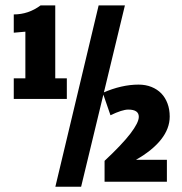

<svg xmlns="http://www.w3.org/2000/svg" viewBox="-20 -708 690 728"><path d="M32.2 -653.3Q87.9 -653.3 133.8 -687.5H189.5V-411.1H233.4V-333H32.2V-411.1H76.2V-587.9L32.2 -584ZM354 -687.5H453.6L287.6 0H189.9ZM369.6 -356Q440.9 -387.2 505.4 -387.2Q532.2 -387.2 554.2 -378.4Q576.2 -369.6 591.6 -353.8Q606.9 -337.9 615.2 -315.4Q623.5 -293 623.5 -266.1Q623.5 -220.7 590.8 -179.2Q558.1 -137.7 495.6 -102.1H612.8V-19H376.5V-98.1Q442.4 -159.7 474.4 -201.4Q506.3 -243.2 506.3 -265.1Q506.3 -292.5 466.3 -292.5Q443.4 -292.5 398.9 -271Z"/></svg>

Font: Paytone One
Style: Regular
Weight: 400
Designer: vernon adams
Foundry: vernon adams
Version: 1.000